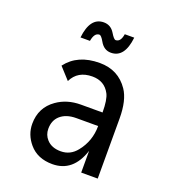

<svg xmlns="http://www.w3.org/2000/svg" viewBox="-137 -848 860 960"><g transform="rotate(20 293.0 -368.0)"><path d="M167 -633.8Q179.2 -744.6 251.5 -744.6Q289.1 -744.6 309.6 -710.4Q327.1 -681.2 336.4 -681.2Q362.8 -681.2 369.6 -724.6H419.9Q407.7 -613.8 335.4 -613.8Q297.9 -613.8 276.9 -651.4Q261.2 -679.2 251.5 -679.2Q225.1 -679.2 217.3 -633.8ZM489.3 0H401.4V-115.7Q360.8 9.8 250.5 9.8Q171.4 9.8 127.4 -42Q87.9 -88.4 87.9 -146Q87.9 -232.4 156.7 -280.8Q210.4 -318.8 283.7 -318.8H398.9Q398.9 -387.2 383.8 -416Q355 -470.7 290.5 -470.7Q212.9 -470.7 182.1 -407.2L126 -468.8Q185.1 -546.9 301.8 -546.9Q400.9 -546.9 454.6 -467.8Q489.3 -416.5 489.3 -319.3ZM401.4 -247.6Q344.7 -247.6 285.2 -247.6Q230.5 -247.6 199.2 -218.8Q171.9 -193.4 171.9 -149.9Q171.9 -117.2 193.4 -93.8Q219.7 -64.9 268.1 -64.9Q319.3 -64.9 352.5 -106.9Q401.4 -167.5 401.4 -247.6Z"/></g></svg>

Font: Consola Mono
Style: Book
Weight: 400
Monospace: yes
Designer: Wojciech Kalinowski "wmk69" (wmk69@o2.pl)
Foundry: Wojciech Kalinowski "wmk69" (wmk69@o2.pl)
Version: Version 2.1.0